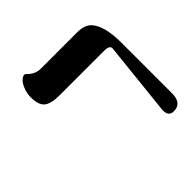

<svg xmlns="http://www.w3.org/2000/svg" viewBox="-159 -728 873 873"><g transform="rotate(-45 278.0 -291.5)"><path d="M483.9 -389.6Q486.3 -411.1 450.7 -411.1H162.6Q109.4 -411.1 86.4 -429Q63.5 -446.8 63.5 -499Q63.5 -525.9 76.2 -554.2Q88.9 -582.5 110.4 -590.3Q118.2 -592.8 125.5 -585.4L129.4 -581.5Q153.3 -557.6 188 -557.1H422.9Q471.2 -557.1 493.7 -530.8Q530.3 -487.8 530.8 -383.3V-55.7Q530.8 7.8 478.5 7.8Q441.9 7.8 446.8 -39.6Z"/></g></svg>

Font: Accordance
Style: Bold
Weight: 700
Version: Version 1.2 (build January 31, 2020) Miklal Software Solutio